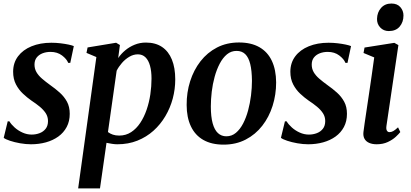

<svg xmlns="http://www.w3.org/2000/svg" viewBox="-20 -786 2268 1060"><path d="M368 -439H356.5Q348.5 -460 322.5 -479.8Q296.5 -499.5 259 -499.5Q235 -499.5 215 -491.8Q195 -484 183 -469Q171 -454 170.5 -431.5Q170 -407.5 181 -388.2Q192 -369 212 -351.8Q232 -334.5 257 -316.5Q285.5 -296.5 310 -274.5Q334.5 -252.5 349.8 -224.5Q365 -196.5 365 -157.5Q365 -116.5 348.2 -85Q331.5 -53.5 302 -32.2Q272.5 -11 233.8 -0.2Q195 10.5 151 10.5Q122.5 10.5 91.2 5Q60 -0.5 35.2 -8.8Q10.5 -17 0.5 -25L22.5 -116H32Q42 -99 61 -82Q80 -65 104.5 -54Q129 -43 155 -43Q178 -43 198.5 -50.8Q219 -58.5 232 -75Q245 -91.5 245 -117.5Q245 -141.5 232.8 -160.5Q220.5 -179.5 199.8 -196.8Q179 -214 153 -231Q130 -247 106.8 -268.8Q83.5 -290.5 68 -320.2Q52.5 -350 52.5 -390Q52.5 -439 79.5 -475Q106.5 -511 154.2 -530.5Q202 -550 263.5 -550Q289 -550 314 -547Q339 -544 358.8 -539.8Q378.5 -535.5 387.5 -531.5Z M411.5 254 512 -471 457.5 -494 463.5 -524 621 -550 642 -537.5 632.5 -465.5Q648.5 -489 671.5 -508.2Q694.5 -527.5 723.5 -539.2Q752.5 -551 785.5 -551Q838.5 -551 874.5 -526.8Q910.5 -502.5 929 -457Q947.5 -411.5 947.5 -347.5Q947.5 -294 933.8 -242.2Q920 -190.5 893 -144.8Q866 -99 827.2 -64.2Q788.5 -29.5 738.5 -9.5Q688.5 10.5 628 10.5Q613.5 10.5 598 8Q582.5 5.5 568 2.5L532 254ZM576 -57Q587.5 -48 602.8 -42.8Q618 -37.5 638 -37.5Q675 -37.5 704 -56.5Q733 -75.5 754.2 -107.5Q775.5 -139.5 789.5 -180.2Q803.5 -221 810 -265.2Q816.5 -309.5 816.5 -352Q816.5 -393 808.2 -423Q800 -453 783.2 -469.5Q766.5 -486 741 -486Q716.5 -486 693.8 -472.5Q671 -459 653 -438.2Q635 -417.5 624 -395.5Z M1299.5 -551.5Q1366.5 -551.5 1412 -525.5Q1457.5 -499.5 1480.8 -450.2Q1504 -401 1504.5 -331Q1504.5 -263.5 1485 -201.8Q1465.5 -140 1428 -91.8Q1390.5 -43.5 1336.5 -15.5Q1282.5 12.5 1214.5 12.5Q1148 12.5 1102.5 -13.5Q1057 -39.5 1033.8 -88.8Q1010.5 -138 1010.5 -206.5Q1010 -275.5 1029.8 -337.5Q1049.5 -399.5 1087 -447.8Q1124.5 -496 1178.2 -523.8Q1232 -551.5 1299.5 -551.5ZM1286 -505Q1256 -505 1233 -486Q1210 -467 1193 -434.5Q1176 -402 1165 -362Q1154 -322 1149 -279.8Q1144 -237.5 1144 -198.5Q1144 -142 1154 -105.5Q1164 -69 1183.2 -51.2Q1202.5 -33.5 1229.5 -33.5Q1259.5 -33.5 1282.5 -52.8Q1305.5 -72 1322.2 -104.2Q1339 -136.5 1349.8 -176.5Q1360.5 -216.5 1365.8 -259Q1371 -301.5 1371 -340Q1370.5 -396 1361.5 -432.5Q1352.5 -469 1334 -487Q1315.5 -505 1286 -505Z M1898.5 -439H1887Q1879 -460 1853 -479.8Q1827 -499.5 1789.5 -499.5Q1765.5 -499.5 1745.5 -491.8Q1725.5 -484 1713.5 -469Q1701.5 -454 1701 -431.5Q1700.5 -407.5 1711.5 -388.2Q1722.5 -369 1742.5 -351.8Q1762.5 -334.5 1787.5 -316.5Q1816 -296.5 1840.5 -274.5Q1865 -252.5 1880.2 -224.5Q1895.5 -196.5 1895.5 -157.5Q1895.5 -116.5 1878.8 -85Q1862 -53.5 1832.5 -32.2Q1803 -11 1764.2 -0.2Q1725.5 10.5 1681.5 10.5Q1653 10.5 1621.8 5Q1590.5 -0.5 1565.8 -8.8Q1541 -17 1531 -25L1553 -116H1562.5Q1572.5 -99 1591.5 -82Q1610.5 -65 1635 -54Q1659.5 -43 1685.5 -43Q1708.5 -43 1729 -50.8Q1749.5 -58.5 1762.5 -75Q1775.5 -91.5 1775.5 -117.5Q1775.5 -141.5 1763.2 -160.5Q1751 -179.5 1730.2 -196.8Q1709.5 -214 1683.5 -231Q1660.5 -247 1637.2 -268.8Q1614 -290.5 1598.5 -320.2Q1583 -350 1583 -390Q1583 -439 1610 -475Q1637 -511 1684.8 -530.5Q1732.5 -550 1794 -550Q1819.5 -550 1844.5 -547Q1869.5 -544 1889.2 -539.8Q1909 -535.5 1918 -531.5Z M2059.5 10.5Q2036 10.5 2018.5 3Q2001 -4.5 1992.5 -19.5Q1984 -34.5 1986.5 -57Q1988.5 -74 1993 -105Q1997.5 -136 2003.8 -177.8Q2010 -219.5 2017.2 -267.8Q2024.5 -316 2031.8 -367.5Q2039 -419 2046 -469L1987 -493.5L1992.5 -523.5L2157 -549.5L2179.5 -537L2113.5 -91Q2111 -73 2116 -64.8Q2121 -56.5 2130 -56.5Q2140.5 -56.5 2151 -62.2Q2161.5 -68 2177.5 -83L2190 -57Q2182 -46.5 2164.8 -30.5Q2147.5 -14.5 2121 -2Q2094.5 10.5 2059.5 10.5ZM2126.5 -614.5Q2097.5 -614.5 2079 -634.5Q2060.5 -654.5 2061.5 -682.5Q2062.5 -718.5 2084 -742.5Q2105.5 -766.5 2141 -766.5Q2173 -766.5 2190.2 -746.8Q2207.5 -727 2207.5 -700.5Q2207.5 -664 2186.5 -639.2Q2165.5 -614.5 2126.5 -614.5Z"/></svg>

Font: Merriweather 60pt SemiBold
Style: Italic
Weight: 600
Italic angle: -7.8°
Version: Version 2.101